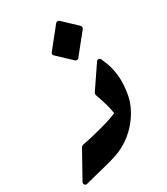

<svg xmlns="http://www.w3.org/2000/svg" viewBox="-176 -737 710 814"><g transform="rotate(-30 179.0 -330.0)"><path d="M300.8 -428.2Q304.7 -434.6 311.5 -434.1Q318.4 -433.6 321.3 -426.8L332.5 -399.9Q344.2 -372.1 348.6 -329.1Q349.1 -323.2 349.4 -316.9Q349.6 -310.5 349.6 -304.2Q349.6 -271 341.8 -231.9Q335.4 -204.1 321.5 -177Q307.6 -149.9 284.2 -122.1Q249.5 -83 208 -61H208.5Q174.8 -42.5 108.9 -26.4Q77.1 -18.6 51.8 -12.2Q26.4 -5.9 5.9 -0.5Q-2.4 2 -6.8 -4.2Q-11.2 -10.3 -7.3 -17.6L64.5 -146.5Q65.4 -147.5 68.1 -149.7Q70.8 -151.9 72.8 -152.3Q94.7 -156.2 119.1 -161.9Q143.6 -167.5 170.4 -174.8Q195.8 -181.6 216.8 -188.5Q237.8 -195.3 254.4 -202.6Q253.4 -210.9 251 -221.7Q248.5 -232.4 245.6 -245.1Q240.2 -262.2 235.4 -278.3Q230.5 -294.4 225.1 -308.6Q224.1 -310.5 224.9 -313.7Q225.6 -316.9 226.6 -318.8ZM316.4 -594.2Q319.3 -590.8 319.8 -586.7Q320.3 -582.5 317.9 -578.6Q297.9 -553.7 278.3 -529.3Q258.8 -504.9 239.3 -480.5Q235.8 -476.6 231 -476.3Q226.1 -476.1 222.2 -479.5L155.3 -542.5Q151.9 -545.9 151.4 -550Q150.9 -554.2 153.8 -557.6Q165 -571.8 176 -585.7Q187 -599.6 198.2 -613.3Q206.5 -624 215.1 -634.3Q223.6 -644.5 231.9 -655.8Q235.4 -659.7 240.5 -660.2Q245.6 -660.6 249.5 -657.2Z"/></g></svg>

Font: Aref Ruqaa
Style: Bold
Weight: 700
Designer: Abdullah Aref
Version: Version 1.002